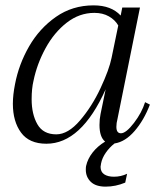

<svg xmlns="http://www.w3.org/2000/svg" viewBox="-20 -526 579 716"><path d="M357 83Q355 93 355 96Q355 115 368.5 124Q382 133 405 133Q431 133 454 122L447 155Q411 170 374 170Q337 170 318.5 152Q300 134 300 107Q300 98 301 93Q307 66 325.5 42.5Q344 19 372 2Q351 -15 351 -60Q351 -82 355 -101L374 -193Q283 10 153 10Q89 10 58.5 -31.5Q28 -73 28 -139Q28 -172 36 -212Q50 -286 88.5 -353Q127 -420 188.5 -463Q250 -506 329 -506Q395 -506 430 -468L436 -498H502L418 -82Q414 -67 414 -53Q414 -29 431 -29Q450 -29 479.5 -67.5Q509 -106 521 -145L539 -136Q517 -78 482 -37.5Q447 3 407 9Q388 24 374.5 43.5Q361 63 357 83ZM396 -310 421 -431Q409 -452 386 -465Q363 -478 332 -478Q276 -478 229 -441.5Q182 -405 150 -346.5Q118 -288 105 -225Q98 -196 98 -156Q98 -100 119.5 -62.5Q141 -25 190 -25Q234 -25 278.5 -77Q323 -129 355 -197.5Q387 -266 396 -310Z"/></svg>

Font: Trirong Light
Style: Italic
Weight: 300
Italic angle: -12°
Designer: Katatrad Team
Foundry: CadsonDemak
Version: Version 1.001